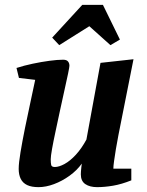

<svg xmlns="http://www.w3.org/2000/svg" viewBox="-20 -761 604 791"><path d="M139 10Q110 10 92 1.5Q74 -7 65.5 -24Q57 -41 57 -65Q57 -89 64.5 -134Q72 -179 83 -233.5Q94 -288 105.5 -340.5Q117 -393 125 -432L58 -440L48 -481Q79 -491 114.5 -498.5Q150 -506 183.5 -510.5Q217 -515 240 -515Q254 -515 260 -508Q266 -501 266 -490Q266 -485 260.5 -458Q255 -431 246 -391.5Q237 -352 227.5 -307Q218 -262 209 -220.5Q200 -179 194.5 -148Q189 -117 189 -105Q189 -89 191 -81Q193 -73 206 -73Q223 -73 246 -85.5Q269 -98 292.5 -123.5Q316 -149 336 -186L394 -502L530 -517L468 -205Q462 -175 457.5 -147Q453 -119 450 -98Q447 -77 447 -66H521V-18Q481 -2 446 4Q411 10 380 10Q350 10 331.5 -2.5Q313 -15 313 -43Q313 -47 313.5 -54.5Q314 -62 315 -71Q316 -80 317 -87Q297 -59 266.5 -37Q236 -15 202.5 -2.5Q169 10 139 10ZM224 -575 195 -606 319 -741H404L474 -598L435 -575L348 -653Z"/></svg>

Font: Manuale
Style: Italic
Weight: 400
Italic angle: -11°
Designer: Eduardo Tunni / Pablo Cosgaya
Foundry: Eduardo Tunni / Pablo Cosgaya
Version: Version 1.002